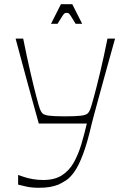

<svg xmlns="http://www.w3.org/2000/svg" viewBox="-20 -883 584 911"><path d="M66 -7V-53Q77 -49 95 -43Q113 -37 136.5 -33Q160 -29 185 -29Q239 -29 273.5 -51Q308 -73 329.5 -111Q351 -149 365.5 -197Q380 -245 392 -297H164Q145 -366 130 -419.5Q115 -473 103 -518Q91 -563 79 -607Q67 -651 54 -700H90Q107 -615 123.5 -543.5Q140 -472 152.5 -424.5Q165 -377 170 -364Q175 -351 183 -344Q191 -337 214 -334Q237 -331 288 -331Q340 -331 363.5 -334Q387 -337 395 -344Q403 -351 408 -364Q413 -377 426 -424.5Q439 -472 456 -543.5Q473 -615 490 -700H526Q515 -660 501 -610.5Q487 -561 473 -509.5Q459 -458 446.5 -412.5Q434 -367 425.5 -335.5Q417 -304 415 -295Q394 -204 373.5 -150Q353 -96 332.5 -67.5Q312 -39 293 -27Q274 -15 257 -7Q239 0 217.5 4Q196 8 164 8Q132 8 106 2.5Q80 -3 66 -7ZM222 -770 269 -863H323L370 -770H339Q323 -796 316 -807Q309 -818 305.5 -820Q302 -822 296 -822Q291 -822 287 -820Q283 -818 276 -807Q269 -796 253 -770Z"/></svg>

Font: Ojuju ExtraLight
Style: Regular
Weight: 200
Designer: Chisaokwu Joboson, Mirko Velimirovic
Foundry: Udi Foundry
Version: Version 1.000